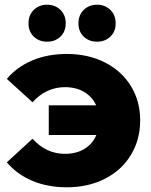

<svg xmlns="http://www.w3.org/2000/svg" viewBox="-20 -783 640 815"><path d="M575 -272Q575 -190 535.5 -125Q496 -60 425 -24Q354 12 264 12Q182 12 117 -15.5Q52 -43 9 -94L118 -194Q176 -130 256 -130Q304 -130 338.5 -151Q373 -172 389 -210H187V-336H388Q372 -372 337.5 -392.5Q303 -413 256 -413Q176 -413 118 -349L9 -448Q52 -499 117 -526.5Q182 -554 264 -554Q354 -554 425 -518Q496 -482 535.5 -418Q575 -354 575 -272ZM101 -684Q101 -719 123.5 -741Q146 -763 180 -763Q214 -763 236.5 -741Q259 -719 259 -684Q259 -649 236.5 -627.5Q214 -606 180 -606Q146 -606 123.5 -627.5Q101 -649 101 -684ZM313 -684Q313 -719 335.5 -741Q358 -763 392 -763Q426 -763 448.5 -741Q471 -719 471 -684Q471 -649 448.5 -627.5Q426 -606 392 -606Q358 -606 335.5 -627.5Q313 -649 313 -684Z"/></svg>

Font: Montserrat Alternates ExtraBold
Style: Regular
Weight: 800
Designer: Julieta Ulanovsky
Foundry: Julieta Ulanovsky
Version: Version 7.200